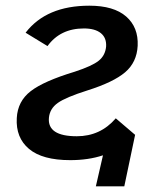

<svg xmlns="http://www.w3.org/2000/svg" viewBox="-20 -553 551 675"><path d="M287 -235Q211 -211 183 -191Q155 -171 152 -139Q146 -74 250 -74Q333 -74 387 -137L455 -79L417 102H317L342 -7Q291 10 227 10Q129 10 82 -29.5Q35 -69 39 -138Q42 -197 88 -232.5Q134 -268 243 -301Q304 -321 327 -339.5Q350 -358 353 -389Q355 -420 334.5 -436.5Q314 -453 275 -453Q192 -453 147 -391L70 -438Q143 -533 294 -533Q380 -533 423.5 -495Q467 -457 464 -392Q461 -334 420 -299Q379 -264 287 -235Z"/></svg>

Font: Raleway-v4020 SemiBold
Style: Italic
Weight: 600
Italic angle: -12°
Designer: Matt McInerney, Pablo Impallari, Rodrigo Fuenzalida
Foundry: Matt McInerney, Pablo Impallari, Rodrigo Fuenzalida
Version: Version 4.020;PS 004.020;hotconv 1.0.88;makeotf.lib2.5.64775